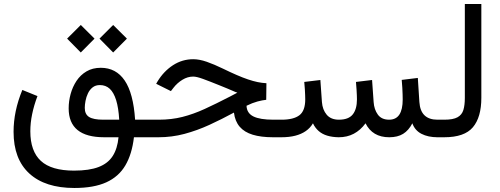

<svg xmlns="http://www.w3.org/2000/svg" viewBox="-20 -687 2501 961"><path d="M478 -493.7 546.4 -424.3 615.2 -493.7 546.4 -562ZM315.9 -493.7 384.3 -424.3 453.1 -493.7 384.3 -562ZM573.2 0Q567.9 56.6 544.2 93.8Q520.5 130.9 473.6 148.9Q426.8 167 350.6 167Q237.3 167 184.6 118.4Q131.8 69.8 131.8 -29.8Q131.8 -71.8 140.9 -115.7Q149.9 -159.7 167.5 -206.1L91.8 -236.8Q69.8 -183.6 58.8 -131.1Q47.9 -78.6 47.9 -27.3Q47.9 109.4 127 181.6Q206.1 253.9 352.1 253.9Q449.7 253.9 512 225.6Q574.2 197.3 607.4 140.9Q640.6 84.5 650.4 0H714.8V-87.9H656.2Q647.5 -220.2 604.2 -283.9Q561 -347.7 484.4 -347.7Q443.4 -347.7 413.1 -329.8Q382.8 -312 363 -282.2Q343.3 -252.4 333.5 -216.6Q323.7 -180.7 323.7 -144.5Q323.7 -72.3 368.2 -36.1Q412.6 0 501.5 0ZM576.7 -87.9H496.6Q447.3 -87.9 425.8 -101.6Q404.3 -115.2 404.3 -147Q404.3 -162.6 408 -182.1Q411.6 -201.7 420.2 -219.7Q428.7 -237.8 443.4 -249.5Q458 -261.2 480 -261.2Q509.3 -261.2 529.3 -242.7Q549.3 -224.1 561.3 -185.8Q573.2 -147.5 576.7 -87.9Z M1312.5 -187.5 1313.5 -270.5Q1292.5 -271.5 1269.8 -276.1Q1247.1 -280.8 1221.2 -289.6Q1195.3 -298.3 1164.3 -311.8Q1133.3 -325.2 1095.2 -343.8Q1052.2 -364.7 1015.1 -377.7Q978 -390.6 947.3 -390.6Q892.1 -390.6 845.9 -360.6Q799.8 -330.6 769 -280.3L761.7 -267.6L835.4 -231L848.6 -248Q866.7 -271.5 892.8 -287.6Q918.9 -303.7 946.8 -303.7Q963.9 -303.7 996.1 -292Q1028.3 -280.3 1077.6 -260.3Q1101.1 -251 1116.2 -244.6Q1131.3 -238.3 1140.9 -234.1Q1150.4 -230 1156.5 -227.3Q1162.6 -224.6 1168 -223.1L1129.9 -203.1Q1061 -167.5 1004.4 -141.6Q947.8 -115.7 893.1 -101.8Q838.4 -87.9 774.9 -87.9H695.3V0H773.4Q839.8 0 903.1 -16.8Q966.3 -33.7 1028.1 -62Q1089.8 -90.3 1150.9 -123.5Q1156.2 -80.1 1179.7 -52.7Q1203.1 -25.4 1244.9 -12.7Q1286.6 0 1346.2 0H1374.5V-87.9H1348.1Q1281.2 -87.9 1248.3 -104.2Q1215.3 -120.6 1213.9 -157.7Q1244.1 -172.4 1268.6 -179Q1293 -185.5 1312.5 -187.5Z M1927.7 -87.9Q1889.6 -87.9 1871.1 -113.5Q1852.5 -139.2 1850.1 -176.3L1842.3 -286.6L1761.7 -276.9Q1763.7 -255.9 1764.6 -239Q1765.6 -222.2 1766.1 -210Q1766.6 -197.8 1766.6 -189.9Q1766.6 -140.6 1745.6 -114.3Q1724.6 -87.9 1676.3 -87.9Q1636.2 -87.9 1615.2 -112.8Q1594.2 -137.7 1591.3 -176.3L1583.5 -286.6L1502.9 -276.9Q1504.9 -256.3 1505.9 -239.7Q1506.8 -223.1 1507.3 -210.7Q1507.8 -198.2 1507.8 -189.9Q1507.8 -132.3 1478.5 -110.1Q1449.2 -87.9 1389.6 -87.9H1355V0H1388.7Q1427.7 0 1458 -7.8Q1488.3 -15.6 1510.5 -31Q1532.7 -46.4 1546.4 -69.8Q1557.1 -46.9 1575 -31.2Q1592.8 -15.6 1617.9 -8.1Q1643.1 -0.5 1675.3 0Q1717.3 0 1750.7 -17.6Q1784.2 -35.2 1809.6 -69.8Q1826.7 -35.2 1856.4 -17.6Q1886.2 0 1928.2 0Q1970.2 0 1997.8 -17.1Q2025.4 -34.2 2043.9 -69.8Q2056.6 -34.2 2089.6 -17.1Q2122.6 0 2170.4 0H2184.1V-87.9H2169.4Q2127.4 -87.9 2104.7 -109.9Q2082 -131.8 2079.1 -176.3L2071.3 -296.9L1990.7 -287.1Q1992.7 -265.6 1993.7 -247.3Q1994.6 -229 1995.1 -214.6Q1995.6 -200.2 1995.6 -189Q1995.6 -138.7 1978.8 -113.3Q1961.9 -87.9 1927.7 -87.9Z M2164.6 0H2203.6Q2304.7 0 2346.9 -50Q2389.2 -100.1 2389.2 -197.3V-667H2306.6V-196.8Q2306.6 -160.6 2299.3 -136.5Q2292 -112.3 2270 -100.1Q2248 -87.9 2204.1 -87.9H2164.6Z"/></svg>

Font: Vazir Variable Regular
Style: Regular
Weight: 400
Designer: Saber Rastikerdar
Foundry: Saber Rastikerdar
Version: Version 30.1.0